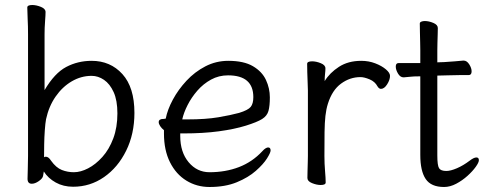

<svg xmlns="http://www.w3.org/2000/svg" viewBox="-20 -729 1946 767"><path d="M152 -26Q150 -16 135 -5.5Q120 5 107 5Q90 5 90 -15Q90 -27 91 -53.5Q92 -80 92 -106V-593Q92 -624 90.5 -653Q89 -682 89 -699Q89 -709 109 -709Q125 -709 143.5 -701.5Q162 -694 162 -681Q162 -669 160 -643.5Q158 -618 158 -592V-369Q198 -437 244.5 -461.5Q291 -486 346 -486Q421 -486 469 -433Q517 -380 517 -278Q517 -194 484 -127Q451 -60 395.5 -21.5Q340 17 272 17Q233 17 202.5 0Q172 -17 155 -44ZM156 -101Q160 -103 163 -103Q174 -103 184 -87Q204 -59 227 -50Q250 -41 275 -41Q302 -41 332 -56.5Q362 -72 389 -102Q416 -132 432.5 -176Q449 -220 449 -276Q449 -328 434 -361Q419 -394 395.5 -410Q372 -426 346 -426Q304 -426 266.5 -404Q229 -382 202 -343Q175 -304 164 -253Q161 -237 159 -209Q157 -181 156.5 -152Q156 -123 156 -101Z M700 -196V-186Q700 -121 733.5 -81Q767 -41 817 -41Q881 -41 934.5 -61.5Q988 -82 1028 -125Q1035 -133 1041 -136.5Q1047 -140 1051 -140Q1061 -140 1061 -128Q1061 -119 1046.5 -96Q1032 -73 1002 -46.5Q972 -20 926 -1Q880 18 817 18Q766 18 724.5 -7.5Q683 -33 659 -81Q635 -129 635 -195V-209Q626 -216 620 -225Q614 -234 614 -241Q614 -254 633 -254Q634 -254 635 -254L640 -255Q642 -255 642 -255Q649 -291 670.5 -331Q692 -371 725 -406.5Q758 -442 800.5 -464Q843 -486 892 -486Q954 -486 990.5 -464.5Q1027 -443 1042.5 -409.5Q1058 -376 1058 -340Q1058 -306 1052.5 -286Q1047 -266 1027 -253.5Q1007 -241 962 -227Q917 -213 854.5 -204.5Q792 -196 713 -196ZM728 -252Q802 -252 852 -260.5Q902 -269 935 -278Q971 -289 981.5 -302Q992 -315 992 -341Q992 -428 891 -428Q854 -428 823 -411Q792 -394 768.5 -367Q745 -340 729.5 -309.5Q714 -279 708 -252Z M1210 -367Q1210 -377 1209 -398Q1208 -419 1207.5 -441Q1207 -463 1207 -474Q1207 -484 1227 -484Q1243 -484 1261.5 -476.5Q1280 -469 1280 -456Q1280 -446 1278.5 -434Q1277 -422 1277 -405Q1297 -438 1334 -462Q1371 -486 1423 -486Q1453 -486 1479 -476Q1505 -466 1521.5 -452Q1538 -438 1538 -426Q1538 -410 1526.5 -392Q1515 -374 1502 -374Q1494 -374 1488 -384Q1478 -403 1456.5 -412Q1435 -421 1420 -421Q1378 -421 1342.5 -395Q1307 -369 1290 -315Q1283 -293 1280 -266Q1277 -239 1276.5 -201Q1276 -163 1276 -106Q1276 -75 1278.5 -46Q1281 -17 1281 0Q1281 10 1261 10Q1245 10 1226.5 2.5Q1208 -5 1208 -18Q1208 -26 1208.5 -44.5Q1209 -63 1209.5 -81Q1210 -99 1210 -106Z M1659 -424H1654Q1632 -424 1620 -422.5Q1608 -421 1593 -420H1592Q1579 -420 1570 -435Q1561 -450 1561 -463Q1561 -477 1572 -477H1659V-528Q1659 -538 1658.5 -559Q1658 -580 1657.5 -602Q1657 -624 1657 -635Q1657 -640 1663 -642.5Q1669 -645 1677 -645Q1693 -645 1711 -637.5Q1729 -630 1729 -617Q1729 -609 1728.5 -592.5Q1728 -576 1727.5 -558Q1727 -540 1727 -528V-480L1755 -481Q1773 -482 1797 -484Q1821 -486 1831 -487H1832Q1845 -487 1854.5 -472Q1864 -457 1864 -444Q1864 -429 1852 -429Q1842 -429 1814 -429Q1786 -429 1766 -428L1727 -427V-108Q1727 -68 1734 -57Q1741 -46 1763 -46Q1780 -46 1805.5 -57Q1831 -68 1856 -87Q1873 -100 1883 -100Q1893 -100 1893 -89Q1893 -80 1880.5 -62.5Q1868 -45 1847.5 -26.5Q1827 -8 1802.5 5Q1778 18 1754 18Q1702 18 1680.5 -14Q1659 -46 1659 -110Z"/></svg>

Font: Klee One SemiBold
Style: Regular
Weight: 600
Designer: Fontworks Inc.
Foundry: Fontworks Inc.
Version: Version 1.00;January 12, 2022;FontCreator 13.0.0.2683 64-bit